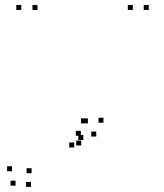

<svg xmlns="http://www.w3.org/2000/svg" viewBox="-20 -530 660 772"><path d="M306.5 55V35H286.5V55ZM315 33V13H295V33ZM305 16V-4H285V16ZM278.5 63V43H258.5V63ZM107 166.5V146.5H87V166.5ZM28.5 158.5V138.5H8.5V158.5ZM42.5 216.5V196.5H22.5V216.5ZM104.5 221.5V201.5H84.5V221.5ZM367 19V-1H347V19ZM396 -36.5V-56.5H376V-36.5ZM578 -490V-510H558V-490ZM514 -490V-510H494V-490ZM333.5 -34V-54H313.5V-34ZM325.5 -34V-54H305.5V-34ZM130.5 -490V-510H110.5V-490ZM65.5 -490V-510H45.5V-490Z"/></svg>

Font: Monaspace Argon Dots Var
Style: Regular
Weight: 400
Designer: Riley Cran and the Lettermatic Team
Version: Version 1.100 (Monaspace Argon Dots)